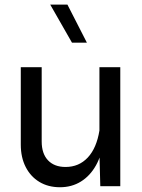

<svg xmlns="http://www.w3.org/2000/svg" viewBox="-20 -798 607 823"><path d="M406.2 -510V-140.4L409.9 0H495.6V-510ZM69.1 -178.2Q69.1 -123.3 90.1 -82.2Q111.1 -41 148.9 -18.2Q186.8 4.6 237.1 4.6Q287.4 4.6 326.8 -19.8Q366.2 -44.2 391.5 -89.4Q416.7 -134.5 423.6 -196.8L406.2 -238.5Q394 -163.1 356.2 -122.7Q318.4 -82.3 261 -82.3Q212.9 -82.3 185.8 -110.8Q158.7 -139.4 158.7 -191.7V-510H69.1ZM352.5 -615 269 -778.3H195.3L288.6 -615Z"/></svg>

Font: Estedad-FD-VF Thin
Style: Regular
Weight: 100
Designer: Amin Abedi
Version: Version 5.0